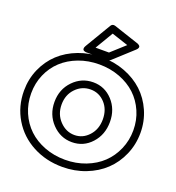

<svg xmlns="http://www.w3.org/2000/svg" viewBox="-183 -1092 1155 1261"><g transform="rotate(20 395.0 -461.5)"><path d="M-12.2 -351.1Q-12.2 -432.6 19 -503.7Q50.3 -574.7 104.2 -624.8Q158.2 -674.8 233.6 -703.4Q309.1 -731.9 395 -731.9Q481 -731.9 556.4 -703.1Q631.8 -674.3 685.5 -624.3Q739.3 -574.2 770.5 -503.2Q801.8 -432.1 801.8 -351.1Q801.8 -269.5 770.5 -197.8Q739.3 -126 685.5 -75.2Q631.8 -24.4 556.4 4.9Q481 34.2 395 34.2Q280.3 34.2 187.3 -15.4Q94.2 -64.9 41 -153.3Q-12.2 -241.7 -12.2 -351.1ZM38.1 -351.1Q38.1 -279.8 64.7 -217.8Q91.3 -155.8 138.2 -111.3Q185.1 -66.9 251.7 -41.5Q318.4 -16.1 395 -16.1Q471.7 -16.1 538.3 -41.7Q605 -67.4 651.6 -111.8Q698.2 -156.2 725.1 -218.3Q752 -280.3 752 -351.1Q752 -421.4 725.3 -482.7Q698.7 -543.9 651.9 -587.9Q605 -631.8 538.3 -657Q471.7 -682.1 395 -682.1Q318.4 -682.1 251.7 -657Q185.1 -631.8 138.2 -588.1Q91.3 -544.4 64.7 -483.2Q38.1 -421.9 38.1 -351.1ZM397.9 -558.1Q478.5 -558.1 533.7 -498.3Q588.9 -438.5 588.9 -350.1Q588.9 -261.2 533.9 -200.7Q479 -140.1 397.9 -140.1Q316.9 -140.1 259 -200.9Q201.2 -261.7 201.2 -350.1Q201.2 -438.5 259 -498.3Q316.9 -558.1 397.9 -558.1ZM251 -350.1Q251 -282.2 294.9 -236.1Q338.9 -189.9 397.9 -189.9Q456.1 -189.9 497.6 -235.4Q539.1 -280.8 539.1 -350.1Q539.1 -419.4 498 -463.6Q457 -507.8 397.9 -507.8Q337.4 -507.8 294.2 -463.1Q251 -418.5 251 -350.1ZM268.1 -765.1 375 -944.8Q384.8 -960.9 403.8 -956.1L579.1 -897.9Q581.1 -897.5 583.7 -896.5Q586.4 -895.5 591.8 -891.8Q597.2 -888.2 599.6 -884Q602.1 -879.9 599.9 -872.3Q597.7 -864.7 587.9 -856L454.1 -733.9Q445.3 -727.1 437 -727.1H289.1Q287.1 -727.1 284.2 -727.1Q281.2 -727.1 274.9 -729Q268.6 -731 264.9 -734.4Q261.2 -737.8 261.2 -745.8Q261.2 -753.9 268.1 -765.1ZM333 -776.9H426.8L522.9 -863.8L407.2 -901.9Z"/></g></svg>

Font: Trueno ExtraBold Outline
Style: Regular
Weight: 800
Width: 6
Designer: Julieta Ulanovsky
Foundry: Julieta Ulanovsky
Version: Version 3.001b | FøM Fix